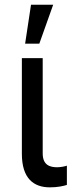

<svg xmlns="http://www.w3.org/2000/svg" viewBox="-20 -794 310 821"><path d="M73.5 -545.5V-136.4C73.5 -30.5 124.3 7.1 193.2 7.1C227.3 7.1 250.7 1.4 266 -3.2V-85.6C258.5 -82.7 239 -78.8 224.4 -78.8C194.2 -78.8 162.6 -87.4 162.6 -137.8V-545.5ZM87.4 -607.2H148.1L207.4 -773.8H112.6Z"/></svg>

Font: Margiela Sans Text
Style: Regular
Weight: 400
Designer: Stefan Endress, Andreas Faust
Version: Version 1.100;FEAKit 1.0